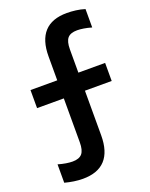

<svg xmlns="http://www.w3.org/2000/svg" viewBox="-163 -854 826 1059"><g transform="rotate(-20 250.0 -325.0)"><path d="M136 120Q111 120 84 116Q57 112 31 105V-3Q55 4 76.5 7.5Q98 11 115 11Q154 11 171 -9Q188 -29 188 -75V-333H31V-439H188V-579Q188 -674 232 -722Q276 -770 364 -770Q389 -770 416.5 -766.5Q444 -763 469 -755V-647Q445 -654 423.5 -657.5Q402 -661 385 -661Q346 -661 329 -641.5Q312 -622 312 -575V-439H469V-333H312V-71Q312 24 268 72Q224 120 136 120Z"/></g></svg>

Font: M PLUS Code Latin SemiBold
Style: Regular
Weight: 600
Designer: Coji Morishita
Foundry: UNDERFOREST DESIGN
Version: Version 1.002; ttfautohint (v1.8.3)